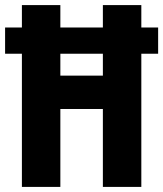

<svg xmlns="http://www.w3.org/2000/svg" viewBox="-24 -785 641 754"><path d="M62 -51H213V-357H380V-51H531V-574H597V-677H531V-765H380V-677H213V-765H62V-677H-4V-574H62ZM213 -488V-574H380V-488Z"/></svg>

Font: Noto Sans Tamil UI ExtraCondensed ExtraBold
Style: Regular
Weight: 800
Width: 2
Designer: Jelle Bosma - Monotype Design Team
Foundry: Monotype Imaging Inc.
Version: Version 2.004